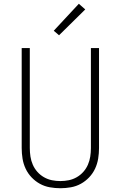

<svg xmlns="http://www.w3.org/2000/svg" viewBox="-20 -990 640 1018"><path d="M300 8Q272 8 244 3Q216 -2 191.5 -15.5Q167 -29 147.5 -49.5Q128 -70 116 -95.5Q104 -121 99.5 -149Q95 -177 95 -205V-735H138V-205Q138 -182 141.5 -159.5Q145 -137 154 -116.5Q163 -96 178 -79Q193 -62 213 -50.5Q233 -39 255 -34.5Q277 -30 300 -30Q323 -30 345 -34.5Q367 -39 387 -50.5Q407 -62 422 -79Q437 -96 446 -116.5Q455 -137 458.5 -159.5Q462 -182 462 -205V-735H505V-205Q505 -177 500.5 -149Q496 -121 484 -95.5Q472 -70 452.5 -49.5Q433 -29 408.5 -15.5Q384 -2 356 3Q328 8 300 8ZM293 -803 265 -827 398 -970 432 -940Z"/></svg>

Font: Iosevka SS04 XLt Ex
Style: Regular
Weight: 200
Width: 7
Monospace: yes
Designer: Belleve Invis
Foundry: Belleve Invis
Version: Version 19.0.0; ttfautohint (v1.8.4)